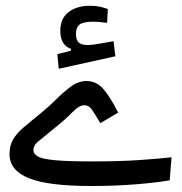

<svg xmlns="http://www.w3.org/2000/svg" viewBox="-20 -636 626 659"><path d="M293.5 2.4Q145 2.4 78.9 -24.4Q12.7 -51.3 12.7 -107.4Q12.7 -136.7 24.9 -157.5Q37.1 -178.2 60.5 -198.2Q84 -218.3 116.7 -244.6Q148.9 -271 175 -297.1Q201.2 -323.2 225.6 -340.6Q250 -357.9 276.9 -357.9Q311 -357.9 334.7 -330.6Q358.4 -303.2 385.7 -249.5L324.2 -213.4Q306.2 -244.1 295.7 -259.5Q285.2 -274.9 269.5 -274.9Q251.5 -274.9 227.1 -249.5Q202.6 -224.1 160.6 -190.9Q126 -163.1 110.4 -149.9Q94.7 -136.7 94.7 -120.6Q94.7 -107.9 109.6 -99.1Q124.5 -90.3 168 -86.2Q211.4 -82 296.9 -82Q391.6 -82 459 -86.7Q526.4 -91.3 568.8 -96.2L562.5 -17.1Q518.1 -9.3 446.3 -3.4Q374.5 2.4 293.5 2.4ZM181.6 -399.9 176.8 -450.2 223.6 -461.9V-468.3Q187 -481 187 -530.3Q187 -572.3 215.1 -594.2Q243.2 -616.2 288.6 -616.2Q307.6 -616.2 322.3 -613Q336.9 -609.9 350.1 -605L347.7 -557.6Q335.9 -559.1 323.5 -560.3Q311 -561.5 299.8 -561.5Q266.1 -561.5 253.4 -551.8Q240.7 -542 240.7 -520.5Q240.7 -498 250.5 -489.7Q260.3 -481.4 281.2 -481.4Q296.4 -481.4 321.8 -486.1Q347.2 -490.7 369.6 -494.6L376 -442.9Z"/></svg>

Font: Cascadia Code NF SemiLight
Style: Regular
Weight: 350
Monospace: yes
Designer: Aaron Bell
Foundry: Saja Typeworks
Version: Version 2404.023; ttfautohint (v1.8.4)